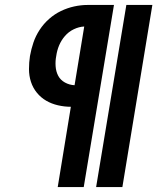

<svg xmlns="http://www.w3.org/2000/svg" viewBox="-20 -755 640 775"><path d="M368 0 490 -735H595L474 0ZM213 0 266 -324Q240 -324 214 -330Q188 -336 166.5 -348.5Q145 -361 129 -380.5Q113 -400 105 -424.5Q97 -449 97 -476Q97 -503 101 -529Q106 -557 115 -583.5Q124 -610 140 -634.5Q156 -659 178 -678.5Q200 -698 226 -710.5Q252 -723 279.5 -729Q307 -735 334 -735H440L318 0ZM281 -411 320 -648Q299 -647 278 -637Q257 -627 242 -609.5Q227 -592 218.5 -571.5Q210 -551 207 -529Q203 -509 204.5 -487.5Q206 -466 215 -449Q224 -432 242 -422Q260 -412 281 -411Z"/></svg>

Font: Iosevka Curly XBdEx
Style: Italic
Weight: 800
Width: 7
Italic angle: -9°
Monospace: yes
Designer: Belleve Invis
Foundry: Belleve Invis
Version: Version 11.1.0; ttfautohint (v1.8.3)